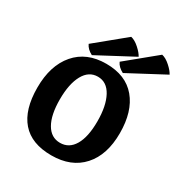

<svg xmlns="http://www.w3.org/2000/svg" viewBox="-167 -822 910 961"><g transform="rotate(30 288.0 -342.0)"><path d="M351.5 -390Q323 -443 271 -443Q219 -443 190.5 -391Q162 -339 162 -249.5Q162 -160 190.5 -110.5Q219 -61 271 -61Q323 -61 351.5 -109.5Q380 -158 380 -247.5Q380 -337 351.5 -390ZM35 -244.5Q35 -372 98.5 -446Q162 -520 275 -520Q388 -520 447.5 -449Q507 -378 507 -252.5Q507 -127 443 -56Q379 15 264.5 15Q150 15 92.5 -51Q35 -117 35 -244.5ZM397 -631 190 -521Q159 -537 148 -562L315 -699Q338 -694 363 -671.5Q388 -649 397 -631ZM576 -631 369 -521Q338 -537 327 -562L494 -699Q517 -694 542 -671.5Q567 -649 576 -631Z"/></g></svg>

Font: Karma
Style: Bold
Weight: 700
Designer: Joana Correia
Foundry: Indian Type Foundry
Version: Version 1.202;PS 1.0;hotconv 1.0.78;makeotf.lib2.5.61930; tt